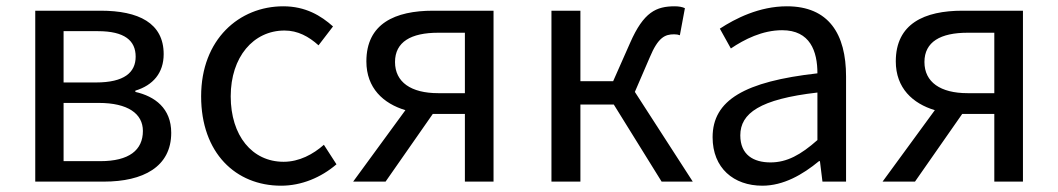

<svg xmlns="http://www.w3.org/2000/svg" viewBox="-20 -577 3362 610"><path d="M92 0H310C435 0 524 -47 524 -155C524 -233 472 -271 410 -285V-289C466 -306 500 -345 500 -405C500 -504 420 -543 300 -543H92ZM182 -315V-478H291C376 -478 411 -448 411 -397C411 -347 375 -315 285 -315ZM182 -65V-250H294C386 -250 434 -216 434 -161C434 -100 390 -65 299 -65Z M873 13C938 13 1000 -13 1049 -55L1009 -117C975 -87 931 -63 881 -63C781 -63 713 -146 713 -271C713 -396 785 -480 884 -480C926 -480 961 -461 992 -433L1038 -493C1000 -527 951 -557 880 -557C740 -557 619 -452 619 -271C619 -91 729 13 873 13Z M1372 -281C1286 -281 1235 -316 1235 -380C1235 -444 1286 -473 1372 -473H1457V-281ZM1102 0H1205L1355 -215H1357H1457V0H1548V-543H1356C1235 -543 1144 -502 1144 -382C1144 -297 1198 -248 1268 -227Z M1732 0H1824V-245H1930L2082 0H2181L1997 -285L2044 -394C2071 -459 2093 -468 2122 -468C2130 -468 2134 -467 2140 -465L2156 -551C2148 -555 2136 -557 2124 -557C2065 -557 2025 -539 1982 -441L1928 -319H1824V-543H1732Z M2402 13C2469 13 2530 -22 2582 -65H2585L2593 0H2668V-334C2668 -469 2613 -557 2480 -557C2392 -557 2316 -518 2267 -486L2302 -423C2345 -452 2402 -481 2465 -481C2554 -481 2577 -414 2577 -344C2346 -318 2244 -259 2244 -141C2244 -43 2311 13 2402 13ZM2428 -61C2374 -61 2332 -85 2332 -147C2332 -217 2394 -262 2577 -283V-132C2524 -85 2480 -61 2428 -61Z M3054 -281C2968 -281 2917 -316 2917 -380C2917 -444 2968 -473 3054 -473H3139V-281ZM2784 0H2887L3037 -215H3039H3139V0H3230V-543H3038C2917 -543 2826 -502 2826 -382C2826 -297 2880 -248 2950 -227Z"/></svg>

Font: Source Han Sans KR
Style: Regular
Weight: 400
Designer: Ryoko NISHIZUKA 西塚涼子 (kana, bopomofo & ideographs); Paul D. Hunt (Latin, Greek & Cyrillic); Sandoll Communications 산돌커뮤니
Foundry: Adobe
Version: Version 2.004;hotconv 1.0.118;makeotfexe 2.5.65603